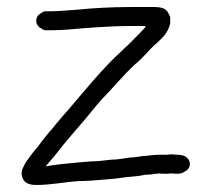

<svg xmlns="http://www.w3.org/2000/svg" viewBox="-20 -503 602 546"><path d="M43 0C48 17 62 23 83 23C126 23 160 15 203 12C226 12 250 10 272 8L308 5C318 4 328 2 337 1C357 -1 375 -2 393 -6C399 -6 406 -7 412 -7C416 -8 420 -9 425 -9C430 -10 435 -10 440 -9H458L467 -10C474 -9 479 -9 485 -9C488 -9 490 -9 493 -10C497 -10 501 -12 505 -15C513 -18 520 -27 520 -37C520 -50 507 -62 493 -62C490 -63 488 -63 485 -63C481 -63 477 -63 472 -64C467 -64 461 -64 455 -63H438C431 -63 424 -63 417 -62C411 -62 404 -61 398 -60C382 -60 366 -55 350 -55C332 -53 317 -49 297 -49C278 -47 259 -44 238 -44L202 -41C169 -38 138 -35 110 -30C117 -39 125 -48 133 -57C143 -69 150 -79 160 -91C178 -113 198 -136 217 -158C232 -175 251 -200 267 -218C300 -251 330 -289 365 -321C387 -338 404 -362 424 -379C444 -397 457 -409 464 -436V-447C465 -453 463 -459 459 -465C450 -485 428 -483 400 -483H350C297 -483 244 -480 194 -475L166 -473C152 -472 142 -471 129 -471H110C105 -471 101 -469 98 -466C89 -462 83 -454 83 -444C83 -434 89 -426 98 -422C101 -419 105 -417 110 -417H129C146 -417 158 -418 174 -419C231 -424 291 -429 351 -429H394C393 -427 392 -424 391 -423C380 -411 370 -401 358 -389L342 -373C337 -369 332 -364 327 -359C271 -308 225 -250 176 -193L155 -169C149 -162 144 -155 138 -149C132 -140 123 -131 118 -125L106 -110C101 -104 96 -97 90 -89C77 -74 64 -57 53 -41C47 -28 38 -18 43 0Z"/></svg>

Font: Scribbler
Style: Regular
Weight: 400
Designer: Mew Too
Foundry: Cannot Into Space Fonts
Version: Version 1.001